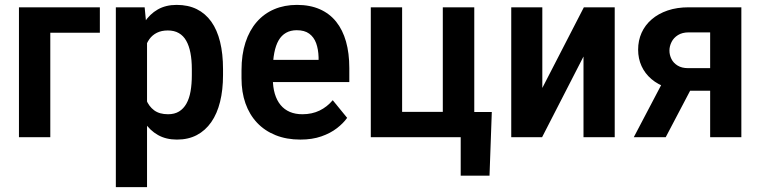

<svg xmlns="http://www.w3.org/2000/svg" viewBox="-20 -558 3101 781"><path d="M386.2 -528.3V-424.8H184.6V0H57.1V-528.3Z M578.1 -426.8V203.1H451.2V-528.3H568.4ZM887.2 -276.4V-252.4Q887.2 -192.4 875.2 -144Q863.3 -95.7 839.4 -61.3Q815.4 -26.9 780.5 -8.5Q745.6 9.8 699.7 9.8Q655.3 9.8 622.6 -8.8Q589.8 -27.3 567.6 -60.8Q545.4 -94.2 532 -139.4Q518.6 -184.6 512.2 -237.3V-283.7Q518.1 -339.8 531.5 -386.5Q544.9 -433.1 567.1 -467Q589.4 -501 621.8 -519.5Q654.3 -538.1 698.7 -538.1Q745.1 -538.1 780.3 -520.8Q815.4 -503.4 839.4 -470Q863.3 -436.5 875.2 -387.9Q887.2 -339.4 887.2 -276.4ZM760.3 -252.4V-276.4Q760.3 -314 754.6 -343Q749 -372.1 737.5 -392.3Q726.1 -412.6 707.5 -423.3Q689 -434.1 662.6 -434.1Q637.2 -434.1 618.4 -424.8Q599.6 -415.5 587.6 -398.7Q575.7 -381.8 568.8 -358.6Q562 -335.4 560.5 -307.6V-212.9Q564 -179.7 574.7 -152.6Q585.4 -125.5 606.9 -109.4Q628.4 -93.3 663.6 -93.3Q689.9 -93.3 708.3 -104.5Q726.6 -115.7 738.3 -136.5Q750 -157.2 755.1 -186.5Q760.3 -215.8 760.3 -252.4Z M1201.7 9.8Q1145.5 9.8 1101.1 -8.1Q1056.6 -25.9 1025.6 -58.8Q994.6 -91.8 978.5 -137.5Q962.4 -183.1 962.4 -239.3V-272.5Q962.4 -335.9 978.5 -385.3Q994.6 -434.6 1024.4 -468.8Q1054.2 -502.9 1095.7 -520.5Q1137.2 -538.1 1188 -538.1Q1240.7 -538.1 1280.8 -520.5Q1320.8 -502.9 1347.4 -469.7Q1374 -436.5 1387.5 -388.9Q1400.9 -341.3 1400.9 -281.2V-224.1H1019.5V-314.5H1275.9V-325.2Q1274.9 -357.9 1265.9 -382.6Q1256.8 -407.2 1237.8 -421.1Q1218.8 -435.1 1187 -435.1Q1162.1 -435.1 1143.6 -424.6Q1125 -414.1 1113.3 -393.8Q1101.6 -373.5 1095.7 -343Q1089.8 -312.5 1089.8 -272.5V-239.3Q1089.8 -203.6 1097.9 -176.5Q1106 -149.4 1121.3 -130.9Q1136.7 -112.3 1158.9 -102.8Q1181.2 -93.3 1210 -93.3Q1249 -93.3 1279.8 -108.2Q1310.5 -123 1333.5 -150.4L1392.1 -78.6Q1376.5 -56.6 1350.3 -36.4Q1324.2 -16.1 1287.1 -3.2Q1250 9.8 1201.7 9.8Z M1488.3 0V-528.3H1615.7V-103H1781.2V-528.3H1909.2V0ZM1980.5 -102.5 1971.2 156.7H1854V0H1796.9V-102.5Z M2186 -200.2 2355 -528.3H2480.5V0H2353.5V-328.1L2185.1 0H2059.6V-528.3H2186Z M2695.3 -261.2H2825.2L2688 0H2558.1ZM2781.7 -528.3H2995.6V0H2868.7V-426.3H2781.7Q2755.4 -426.3 2737.8 -415.3Q2720.2 -404.3 2711.7 -387.2Q2703.1 -370.1 2703.1 -352.1Q2703.1 -334.5 2711.2 -318.1Q2719.2 -301.8 2736.3 -291.3Q2753.4 -280.8 2778.8 -280.8H2913.1V-189H2778.8Q2731.4 -189 2693.8 -201.4Q2656.2 -213.9 2629.9 -236.3Q2603.5 -258.8 2589.6 -289.3Q2575.7 -319.8 2575.7 -356Q2575.7 -393.1 2589.8 -424.6Q2604 -456.1 2630.9 -479.2Q2657.7 -502.4 2695.8 -515.4Q2733.9 -528.3 2781.7 -528.3Z"/></svg>

Font: Roboto SemiCondensed SemiBold
Style: Regular
Weight: 600
Width: 4
Designer: Christian Robertson
Foundry: Google
Version: Version 3.009; 2024